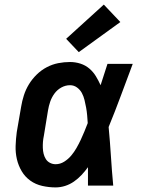

<svg xmlns="http://www.w3.org/2000/svg" viewBox="-20 -808 640 836"><path d="M222 8Q193 8 164 1.5Q135 -5 112 -21.5Q89 -38 74.5 -62.5Q60 -87 53.5 -115Q47 -143 48 -173Q49 -203 53 -233L72 -343Q76 -368 84 -393Q92 -418 106 -441Q120 -464 140 -483.5Q160 -503 184 -515.5Q208 -528 233.5 -533Q259 -538 285 -538Q308 -538 330 -531Q352 -524 369 -509.5Q386 -495 397.5 -476Q409 -457 418 -437Q425 -460 433 -483.5Q441 -507 448 -530H558Q532 -461 506.5 -392Q481 -323 453 -255Q459 -191 463 -127.5Q467 -64 473 0H363Q363 -20 363 -40Q363 -60 363 -80Q350 -62 335 -46Q320 -30 302 -17.5Q284 -5 263.5 1.5Q243 8 222 8ZM222 -93Q242 -93 259.5 -104Q277 -115 290 -130.5Q303 -146 313 -163.5Q323 -181 331.5 -199Q340 -217 347.5 -235.5Q355 -254 362 -272Q361 -289 359.5 -306Q358 -323 355 -339.5Q352 -356 348 -372.5Q344 -389 336.5 -403Q329 -417 315.5 -427Q302 -437 285 -437Q265 -437 247 -427Q229 -417 217 -400.5Q205 -384 198.5 -365Q192 -346 189 -327L171 -217Q168 -203 167 -190Q166 -177 166.5 -163.5Q167 -150 170 -138Q173 -126 179.5 -115.5Q186 -105 197.5 -99Q209 -93 222 -93ZM323 -581 268 -639 432 -788 504 -712Z"/></svg>

Font: Iosevka Slab Extended
Style: Bold Italic
Weight: 700
Width: 7
Italic angle: -9°
Monospace: yes
Designer: Belleve Invis
Foundry: Belleve Invis
Version: Version 11.1.0; ttfautohint (v1.8.3)